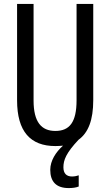

<svg xmlns="http://www.w3.org/2000/svg" viewBox="-20 -734 562 978"><path d="M381 216V159C373 162 360 165 347 165C319 165 303 150 303 118C303 81 317 45 380 -22C430 -58 455 -123 455 -224V-714H370V-223C370 -111 334 -67 262 -67C191 -67 151 -112 151 -222V-714H67V-223C67 -64 135 10 262 10C276 10 288 9 301 8C264 41 236 85 236 131C236 191 266 224 330 224C348 224 367 222 381 216Z"/></svg>

Font: Noto Sans UI Condensed
Style: Regular
Weight: 400
Width: 3
Designer: Monotype Design Team
Foundry: Monotype Imaging Inc.
Version: Version 1.901